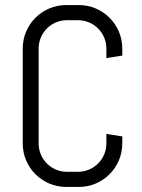

<svg xmlns="http://www.w3.org/2000/svg" viewBox="-20 -730 564 760"><path d="M464 -162V-190L401 -200V-162C401 -100 351 -50 289 -50H245C183 -50 133 -100 133 -162V-538C133 -600 183 -650 245 -650H289C351 -650 401 -600 401 -538V-500L464 -510V-538C464 -633 387 -710 292 -710H242C147 -710 70 -633 70 -538V-162C70 -67 147 10 242 10H292C387 10 464 -67 464 -162Z"/></svg>

Font: Abel
Style: Regular
Weight: 400
Designer: Matthew Desmond
Foundry: Matthew Desmond
Version: Version 1.002